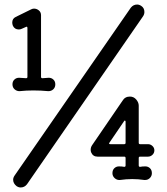

<svg xmlns="http://www.w3.org/2000/svg" viewBox="-20 -772 735 847"><path d="M603 -746Q617 -737 617 -719Q617 -709 611 -700L99 41Q88 55 71 55Q62 55 53 49Q38 37 38 21Q38 12 44 3L557 -738Q568 -752 585 -752Q594 -752 603 -746ZM64 -429Q72 -429 80 -428Q88 -427 95 -427Q101 -427 101 -433V-648Q101 -657 94 -653L76 -645Q70 -642 63 -642Q45 -642 37 -658Q34 -666 34 -672Q34 -690 49 -697Q51 -698 52.5 -698.5Q54 -699 55 -700L118 -731Q124 -734 130 -734Q142 -734 151.5 -726Q161 -718 161 -705V-433Q161 -427 167 -427Q175 -427 182 -428Q189 -429 195 -429Q207 -429 215.5 -421Q224 -413 224 -400Q224 -386 214.5 -377.5Q205 -369 191 -370Q161 -373 127 -373Q95 -373 68 -370Q55 -369 45 -377.5Q35 -386 35 -400Q35 -413 43.5 -421Q52 -429 64 -429ZM633 -81H598Q592 -81 592 -75V-42Q592 -36 598 -36Q603 -37 608.5 -37.5Q614 -38 621 -38Q633 -38 641.5 -30Q650 -22 650 -8Q650 5 640.5 14Q631 23 617 22Q603 20 590 19Q577 18 563 18Q550 18 536.5 19Q523 20 509 22Q496 23 486 14Q476 5 476 -8Q476 -22 484.5 -30Q493 -38 505 -38Q512 -38 517.5 -37.5Q523 -37 528 -36Q534 -36 534 -42V-75Q534 -81 528 -81H410Q390 -81 382 -100Q381 -103 380.5 -105.5Q380 -108 380 -111Q380 -122 386 -131L520 -327Q531 -346 553 -346Q570 -346 581 -333Q592 -320 592 -306V-142Q592 -136 598 -136H633Q644 -136 652.5 -128Q661 -120 661 -109Q661 -97 652.5 -89Q644 -81 633 -81ZM534 -235Q534 -239 531.5 -240Q529 -241 527 -237L463 -143Q458 -136 467 -136H528Q534 -136 534 -142Z"/></svg>

Font: Kiwi Maru Medium
Style: Regular
Weight: 500
Designer: Hiroki-Chan
Version: Version 1.100